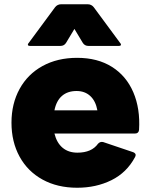

<svg xmlns="http://www.w3.org/2000/svg" viewBox="-20 -830 705 903"><path d="M34 -253Q34 -342 72 -411.5Q110 -481 180 -519.5Q250 -558 343 -558Q439 -558 506.5 -515.5Q574 -473 607 -396Q640 -319 634 -219Q632 -202 615 -202H236Q247 -158 274.5 -135Q302 -112 344 -112Q411 -112 441 -154Q451 -165 465 -162L607 -114Q618 -109 618 -101Q618 -97 615 -91Q576 -18 504 17.5Q432 53 343 53Q250 53 180 14.5Q110 -24 72 -93.5Q34 -163 34 -253ZM264 -614H122Q111 -614 111 -620Q111 -624 115 -628L239 -796Q250 -810 268 -810H392Q410 -810 421 -796L545 -628Q549 -624 549 -620Q549 -614 538 -614H396Q378 -614 369 -629L330 -694L291 -629Q282 -614 264 -614ZM340 -402Q298 -402 271.5 -379Q245 -356 236 -311H438Q430 -355 404.5 -378.5Q379 -402 340 -402Z"/></svg>

Font: LINE Seed JP_TTF ExtraBold
Style: Regular
Weight: 800
Designer: LY Corporation & Fontrix & Fontworks
Version: Version 1.015